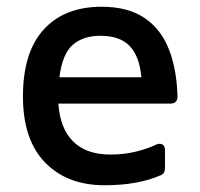

<svg xmlns="http://www.w3.org/2000/svg" viewBox="-20 -534 593 569"><path d="M290 15Q179 15 113.5 -52.5Q48 -120 48 -248Q48 -379 109.5 -446.5Q171 -514 281 -514Q359 -514 408 -481Q457 -448 480.5 -388Q504 -328 506 -248Q506 -227 485 -227H153Q158 -153 197 -114.5Q236 -76 307 -76Q347 -76 382 -84.5Q417 -93 444 -106Q455 -110 462 -105.5Q469 -101 469 -89V-37Q469 -20 457 -15Q423 0 381.5 7.5Q340 15 290 15ZM278 -428Q227 -428 196 -401.5Q165 -375 156 -305H399Q393 -369 363.5 -398.5Q334 -428 278 -428Z"/></svg>

Font: Pitagon Sans Medium
Style: Regular
Weight: 500
Designer: Travis Tran
Foundry: Pitagon
Version: Version 1.001; ttfautohint (v1.8.4.7-5d5b);gftools[0.9.26]